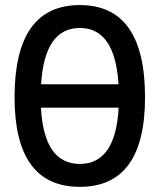

<svg xmlns="http://www.w3.org/2000/svg" viewBox="-20 -723 626 753"><path d="M293 9.8Q37.1 9.8 37.1 -341.8Q37.1 -703.1 293 -703.1Q548.8 -703.1 548.8 -341.8Q548.8 9.8 293 9.8ZM293 -613.3Q154.8 -613.3 141.1 -392.6H444.8Q431.2 -613.3 293 -613.3ZM293 -80.1Q433.6 -80.1 445.3 -300.8H140.6Q152.3 -80.1 293 -80.1Z"/></svg>

Font: Caskaydia Cove
Style: Regular
Weight: 400
Monospace: yes
Designer: Aaron Bell
Foundry: Saja Typeworks
Version: Version 4.300; ttfautohint (v1.8.3)